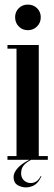

<svg xmlns="http://www.w3.org/2000/svg" viewBox="-20 -689 235 828"><path d="M51.2 -495H147.2V0H51.2ZM147.2 0V-16H186.2V0ZM12.2 0V-16H51.2V0ZM12.2 -479V-495H51.2V-479ZM45.2 -614.5Q45.2 -638 60.9 -653.6Q76.5 -669.2 100 -669.2Q123.8 -669.2 139.8 -653.6Q155.8 -638 155.8 -614.5Q155.8 -591 139.8 -574.9Q123.8 -558.8 100 -558.8Q76.5 -558.8 60.9 -574.9Q45.2 -591 45.2 -614.5ZM156 70 158.8 71Q144.2 103.5 120.8 113.1Q97.2 122.8 75.8 117.2Q54.2 111.8 45.5 100Q37 85.5 39 69.1Q41 52.8 57.1 34.9Q73.2 17 106.8 0H114.2Q78 19.5 72.9 42.8Q67.8 66 76.8 80.8Q84 93 98.8 98.1Q113.5 103.2 129.2 97.2Q145 91.2 156 70Z"/></svg>

Font: Emberly Black
Style: Regular
Weight: 900
Designer: Rajesh Rajput
Foundry: Rajesh Rajput
Version: Version 1.000